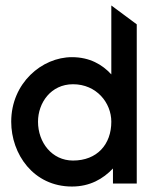

<svg xmlns="http://www.w3.org/2000/svg" viewBox="-20 -671 550 702"><path d="M21 -226C21 -108 102 11 243 11C309 11 357 -17 393 -55V0H480V-582L387 -651V-399C354 -435 308 -462 243 -462C133 -462 21 -367 21 -226ZM119 -226C119 -295 166 -363 247 -363C333 -363 387 -295 387 -226C387 -143 335 -84 247 -84C170 -84 119 -150 119 -226Z"/></svg>

Font: Charger Pro
Style: ExBd
Weight: 400
Designer: Jasper
Foundry: Cannot Into Space Fonts
Version: Version 1.09